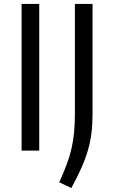

<svg xmlns="http://www.w3.org/2000/svg" viewBox="-20 -760 573 969"><path d="M279 160Q301 111 316.5 70Q332 29 341 -11Q350 -51 354 -93Q358 -135 358 -186V-740H447V-181Q447 -131 441.5 -87.5Q436 -44 423.5 -1Q411 42 390.5 88Q370 134 340 189ZM89 -740H178V0H89Z"/></svg>

Font: EncodeSans
Style: Regular
Weight: 400
Designer: Pablo Impallari, Andres Torresi
Foundry: Pablo Impallari, Andres Torresi
Version: Version 1.000; ttfautohint (v1.4.1)